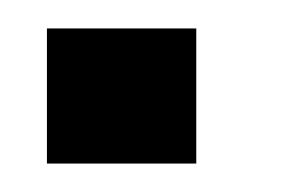

<svg xmlns="http://www.w3.org/2000/svg" viewBox="-20 -337 200 135"><path d="M13 -222V-317H118V-222Z"/></svg>

Font: League Gothic Condensed
Style: Regular
Weight: 400
Width: 3
Designer: The League of Moveable Type
Version: Version 2.001